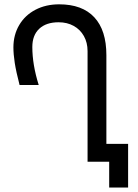

<svg xmlns="http://www.w3.org/2000/svg" viewBox="-20 -748 640 888"><path d="M251 -645Q193.5 -645 161.5 -615Q129.5 -585 129.5 -530.5Q129.5 -449 159 -355H70.5Q54.5 -416.5 48.2 -457.2Q42 -498 42 -528.5Q42 -586.5 68.8 -632Q95.5 -677.5 143.8 -702.8Q192 -728 253.5 -728Q360.5 -728 416.2 -668Q472 -608 472 -493V-82.5H572.5V119.5H485V0H385V-511.5Q385 -551 368 -581.2Q351 -611.5 320.8 -628.2Q290.5 -645 251 -645Z"/></svg>

Font: JuliaMono Medium
Style: Regular
Weight: 500
Monospace: yes
Designer: cormullion
Foundry: corm
Version: Version 0.054; ttfautohint (v1.8.4)